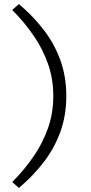

<svg xmlns="http://www.w3.org/2000/svg" viewBox="-20 -734 449 944"><path d="M73 190 40 161Q99 102 144.5 36Q190 -30 216 -104Q242 -178 242 -262Q242 -346 216 -420Q190 -494 144.5 -560Q99 -626 40 -685L73 -714Q143 -655 195.5 -586.5Q248 -518 277 -437.5Q306 -357 306 -262Q306 -167 277 -86.5Q248 -6 195.5 62.5Q143 131 73 190Z"/></svg>

Font: REM Medium ExtraLight
Style: Regular
Weight: 250
Version: Version 1.005;gftools[0.9.28]